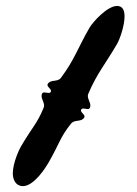

<svg xmlns="http://www.w3.org/2000/svg" viewBox="-20 -704 460 643"><path d="M56.8 -80.7C94.5 -80.7 134.2 -145 141.4 -157.4C180.4 -225 180.6 -243.4 217.9 -290C230 -304.9 252.7 -294.1 262.2 -310.6C267.7 -320.1 246.6 -327.7 252.1 -337.2C253.6 -339.8 256.2 -340.6 259.1 -340.6C263.6 -340.6 269.1 -338.8 273.7 -338.8C278.7 -338.8 282.6 -341.1 282.6 -350.9C282.6 -361.3 274.2 -371.4 274.2 -382.3C274.2 -384.9 274.7 -387.6 275.9 -390.4C305.6 -459.9 333.4 -490 372.4 -557.6C381 -572.4 397.1 -617.2 397.1 -649.2C397.1 -668.8 391.1 -684.1 372.2 -684.1C338.9 -684.1 290.8 -630.1 279.7 -611.1C240.7 -543.5 229.4 -503.9 184.1 -443.4C172.9 -428 149.4 -439.2 139.9 -422.8C134.4 -413.2 155.4 -405.7 149.9 -396.2C148.4 -393.5 145.8 -392.7 142.9 -392.7C138.4 -392.7 132.9 -394.5 128.4 -394.5C123.2 -394.5 119.3 -392.2 119.3 -382.3C119.3 -371.8 127.6 -361.9 127.6 -350.7C127.6 -348.2 127.1 -345.6 126.1 -343C103.5 -287.9 87.7 -278.5 48.7 -210.9C45.8 -205.9 22.9 -159.6 22.9 -123.3C22.9 -102.1 33 -80.7 56.8 -80.7Z"/></svg>

Font: Chromatic Etruscan
Style: Regular
Weight: 400
Version: Version 000.910